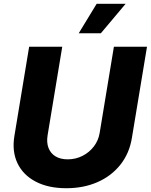

<svg xmlns="http://www.w3.org/2000/svg" viewBox="-20 -971 786 1000"><path d="M325.2 9.3Q231.4 9.3 165.8 -25.1Q100.1 -59.6 70.8 -121.3Q41.5 -183.1 55.2 -264.2L131.8 -727.5H304.2L228 -267.1Q221.7 -229 232.7 -200.4Q243.7 -171.9 269.3 -156.5Q294.9 -141.1 332.5 -141.1Q374.5 -141.1 410.2 -159.4Q445.8 -177.7 469.2 -208.7Q492.7 -239.7 499 -278.3L573.2 -727.5H745.6L667 -252.9Q653.8 -171.9 606.7 -112.8Q559.6 -53.7 487.3 -22.2Q415 9.3 325.2 9.3ZM390.1 -797.9 483.4 -951.2H634.3L505.4 -797.9Z"/></svg>

Font: Inter ExtraBold
Style: Italic
Weight: 800
Italic angle: -9.3988°
Designer: Rasmus Andersson
Foundry: rsms
Version: Version 4.001;git-66647c0bb